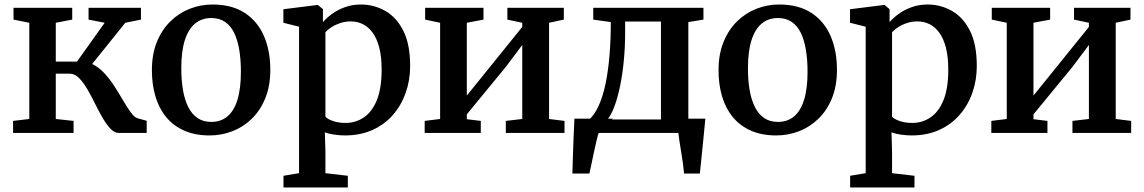

<svg xmlns="http://www.w3.org/2000/svg" viewBox="-20 -590 5078 852"><path d="M38 0V-53.5L110 -62V-489L40 -503V-555.5H300.5V-503L227.5 -489V-316.5H321.5L444.5 -489L373 -503V-555.5H605.5V-503L536 -489L389 -306Q418.5 -292 443.2 -265Q468 -238 488.8 -205.5Q509.5 -173 527.5 -142.2Q545.5 -111.5 561.2 -90.2Q577 -69 591 -65L631 -54V0H507.5Q488 0 470 -19Q452 -38 434.8 -68Q417.5 -98 401 -131.5Q384.5 -165 367 -195Q349.5 -225 330.5 -244Q311.5 -263 289.5 -263H227.5V-62L306.5 -53.5V0Z M654 -278.5Q654 -349.5 676.2 -404Q698.5 -458.5 736.5 -495.5Q774.5 -532.5 822.5 -551.2Q870.5 -570 922.5 -570Q1009 -570 1066 -532.8Q1123 -495.5 1151.2 -430.2Q1179.5 -365 1179.5 -280.5Q1179.5 -208.5 1157.2 -154Q1135 -99.5 1097 -62.8Q1059 -26 1010.8 -7.5Q962.5 11 910.5 11Q846 11 797.8 -10.2Q749.5 -31.5 717.5 -70.2Q685.5 -109 669.8 -162Q654 -215 654 -278.5ZM918 -49Q960 -49 989.2 -73.5Q1018.5 -98 1033.8 -147.5Q1049 -197 1049 -272Q1049 -324.5 1041.8 -368.2Q1034.5 -412 1019.2 -443.8Q1004 -475.5 978.8 -492.8Q953.5 -510 917.5 -510Q875.5 -510 845.8 -485.5Q816 -461 800.2 -411.8Q784.5 -362.5 784.5 -287Q784.5 -234 792 -190.2Q799.5 -146.5 815.5 -114.8Q831.5 -83 856.8 -66Q882 -49 918 -49Z M1238 242V190L1307 178.5V-471.5L1237.5 -489V-549L1388.5 -568H1390.5L1413 -549.5V-492Q1428.5 -510 1453 -528Q1477.5 -546 1510.2 -558Q1543 -570 1582 -570Q1639 -570 1689 -542Q1739 -514 1769.5 -454Q1800 -394 1800 -297Q1800 -234.5 1780.5 -178.8Q1761 -123 1723.8 -80.2Q1686.5 -37.5 1632.8 -13.2Q1579 11 1510 11Q1487.5 11 1462.5 7.2Q1437.5 3.5 1421.5 -2.5L1424 81V178.5L1523.5 190V242ZM1513.5 -44.5Q1558 -44.5 1594.2 -68.8Q1630.5 -93 1652 -145Q1673.5 -197 1673.5 -281.5Q1673.5 -338 1663 -378.5Q1652.5 -419 1633.8 -444.8Q1615 -470.5 1590.2 -482.8Q1565.5 -495 1537 -495Q1511.5 -495 1489.2 -487.5Q1467 -480 1450.2 -469Q1433.5 -458 1424 -447V-72.5Q1431.5 -62.5 1456.2 -53.5Q1481 -44.5 1513.5 -44.5Z M1864.5 0V-53.5L1933 -62V-489L1866.5 -503V-555.5H2125.5V-503L2051.5 -489V-166L2119.5 -250L2297.5 -470.5V-489L2231.5 -503V-555.5H2482V-503L2416.5 -489V-62L2485 -53.5V0H2224.5V-53.5L2297.5 -62V-390.5L2226 -295L2051.5 -82.5V-61L2113.5 -53.5V0Z M2572 0V-58H2593Q2618 -80 2636.5 -120.5Q2655 -161 2666.8 -216.8Q2678.5 -272.5 2684.5 -342.2Q2690.5 -412 2690.5 -492L2612.5 -503V-555.5H3101.5V-503L3034.5 -492V0ZM2675.5 -60H2913V-494.5H2754V-445.5Q2754 -381.5 2748.2 -321.2Q2742.5 -261 2731.8 -209Q2721 -157 2706.8 -118.5Q2692.5 -80 2675.5 -60ZM2520 180Q2521 147 2522.2 106.2Q2523.5 65.5 2525.2 22Q2527 -21.5 2529 -63.5H2699.5L2637.5 -4.5Q2632.5 11 2626.2 37.8Q2620 64.5 2613.8 93.8Q2607.5 123 2602.8 146.5Q2598 170 2595.5 180ZM3015.5 180Q3014 161 3010.8 136.8Q3007.5 112.5 3003.2 87.2Q2999 62 2995.5 39.2Q2992 16.5 2990 0L2946.5 -63.5H3110Q3108 -45 3105.8 -20.5Q3103.5 4 3100.8 31.5Q3098 59 3095.2 86.5Q3092.5 114 3090 138.2Q3087.5 162.5 3085.5 180Z M3168.5 -278.5Q3168.5 -349.5 3190.8 -404Q3213 -458.5 3251 -495.5Q3289 -532.5 3337 -551.2Q3385 -570 3437 -570Q3523.5 -570 3580.5 -532.8Q3637.5 -495.5 3665.8 -430.2Q3694 -365 3694 -280.5Q3694 -208.5 3671.8 -154Q3649.5 -99.5 3611.5 -62.8Q3573.5 -26 3525.2 -7.5Q3477 11 3425 11Q3360.5 11 3312.2 -10.2Q3264 -31.5 3232 -70.2Q3200 -109 3184.2 -162Q3168.5 -215 3168.5 -278.5ZM3432.5 -49Q3474.5 -49 3503.8 -73.5Q3533 -98 3548.2 -147.5Q3563.5 -197 3563.5 -272Q3563.5 -324.5 3556.2 -368.2Q3549 -412 3533.8 -443.8Q3518.5 -475.5 3493.2 -492.8Q3468 -510 3432 -510Q3390 -510 3360.2 -485.5Q3330.5 -461 3314.8 -411.8Q3299 -362.5 3299 -287Q3299 -234 3306.5 -190.2Q3314 -146.5 3330 -114.8Q3346 -83 3371.2 -66Q3396.5 -49 3432.5 -49Z M3752.5 242V190L3821.5 178.5V-471.5L3752 -489V-549L3903 -568H3905L3927.5 -549.5V-492Q3943 -510 3967.5 -528Q3992 -546 4024.8 -558Q4057.5 -570 4096.5 -570Q4153.5 -570 4203.5 -542Q4253.5 -514 4284 -454Q4314.5 -394 4314.5 -297Q4314.5 -234.5 4295 -178.8Q4275.5 -123 4238.2 -80.2Q4201 -37.5 4147.2 -13.2Q4093.5 11 4024.5 11Q4002 11 3977 7.2Q3952 3.5 3936 -2.5L3938.5 81V178.5L4038 190V242ZM4028 -44.5Q4072.5 -44.5 4108.8 -68.8Q4145 -93 4166.5 -145Q4188 -197 4188 -281.5Q4188 -338 4177.5 -378.5Q4167 -419 4148.2 -444.8Q4129.5 -470.5 4104.8 -482.8Q4080 -495 4051.5 -495Q4026 -495 4003.8 -487.5Q3981.5 -480 3964.8 -469Q3948 -458 3938.5 -447V-72.5Q3946 -62.5 3970.8 -53.5Q3995.5 -44.5 4028 -44.5Z M4379 0V-53.5L4447.5 -62V-489L4381 -503V-555.5H4640V-503L4566 -489V-166L4634 -250L4812 -470.5V-489L4746 -503V-555.5H4996.5V-503L4931 -489V-62L4999.5 -53.5V0H4739V-53.5L4812 -62V-390.5L4740.5 -295L4566 -82.5V-61L4628 -53.5V0Z"/></svg>

Font: Merriweather SemiBold
Style: Regular
Weight: 600
Version: Version 2.100